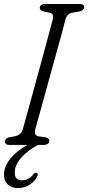

<svg xmlns="http://www.w3.org/2000/svg" viewBox="-21 -720 438 954"><path d="M154.5 -78Q150 -61 154.5 -53Q159 -45 168.5 -43L204.5 -38Q224.5 -33.5 224 -20Q224 -10 216 -5Q208 0 197.5 0H168Q117 27 85 62.8Q53 98.5 52.5 135.5Q52 158 62 167Q72 176 88 176Q102 176 117.2 169.2Q132.5 162.5 144 147Q152.5 137 160 138Q164 138.5 166 142.8Q168 147 164 155.5Q155.5 177 129.2 195.8Q103 214.5 69.5 214.5Q35.5 214.5 17 196Q-1.5 177.5 -1 146.5Q-0.5 106.5 30.5 68.2Q61.5 30 115 0H26Q4 0 4 -17Q4 -33.5 26 -38L51.5 -42.5Q84 -48.5 92.5 -78.5Q96.5 -92.5 107.2 -131.5Q118 -170.5 133 -225Q148 -279.5 164.5 -340Q181 -400.5 196.5 -457.5Q212 -514.5 224 -559.2Q236 -604 241.5 -625.5Q244 -637.5 241 -646Q238 -654.5 224 -657.5L197 -663Q176.5 -668 176.5 -681.5Q177.5 -700 205 -700H376Q397 -700 397 -684.5Q397 -668 371.5 -662.5L338.5 -657Q324 -654 316.2 -646Q308.5 -638 304.5 -624Q299 -602 286.8 -557Q274.5 -512 258.5 -454.8Q242.5 -397.5 226 -337.2Q209.5 -277 194.5 -222.8Q179.5 -168.5 168.8 -129.8Q158 -91 154.5 -78Z"/></svg>

Font: Fraunces 144pt SuperSoft Light
Style: Italic
Weight: 300
Italic angle: -16°
Version: Version 1.000;[b76b70a41]